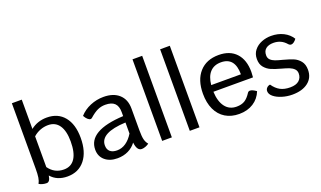

<svg xmlns="http://www.w3.org/2000/svg" viewBox="-79 -1265 2924 1750"><g transform="rotate(-20 1383.0 -390.5)"><path d="M570 -281Q570 -145 508 -67.5Q446 10 338 10Q237 10 179 -57Q170 2 138 2Q98 2 65 -17Q78 -40 83 -71.5Q88 -103 88 -157V-791H184V-507Q252 -560 341 -560Q449 -560 509.5 -486Q570 -412 570 -281ZM473 -281Q473 -383 436 -437Q399 -491 329 -491Q289 -491 251.5 -476.5Q214 -462 184 -435V-137Q238 -61 329 -61Q400 -61 436.5 -117Q473 -173 473 -281Z M1130 -20Q1116 -9 1096 -1.5Q1076 6 1059 6Q1013 6 1004 -76Q974 -35 927.5 -12.5Q881 10 823 10Q748 10 702.5 -29Q657 -68 657 -133Q657 -317 1001 -334V-373Q1001 -431 972 -459Q943 -487 882 -487Q842 -487 807 -471Q772 -455 727 -415Q720 -410 714 -410Q701 -410 686 -423.5Q671 -437 658 -461Q700 -508 762 -534Q824 -560 891 -560Q987 -560 1041.5 -510.5Q1096 -461 1096 -373V-160Q1096 -102 1103.5 -72Q1111 -42 1130 -20ZM1001 -165V-272Q753 -261 753 -139Q753 -100 776.5 -79.5Q800 -59 844 -59Q890 -59 930 -86.5Q970 -114 1001 -165Z M1258 -791H1352V0H1258Z M1526 -791H1620V0H1526Z M2234 -261H1850Q1854 -166 1894 -113.5Q1934 -61 2004 -61Q2051 -61 2082.5 -80Q2114 -99 2144 -146Q2152 -157 2166 -157Q2189 -157 2226 -130Q2200 -64 2142 -27Q2084 10 2004 10Q1927 10 1870.5 -24.5Q1814 -59 1784 -123.5Q1754 -188 1754 -276Q1754 -409 1821.5 -484.5Q1889 -560 2008 -560Q2117 -560 2177 -495Q2237 -430 2237 -313Q2237 -293 2234 -261ZM2140 -325Q2140 -490 2005 -490Q1938 -490 1899 -448Q1860 -406 1852 -325Z M2312 -98Q2312 -116 2324.5 -129.5Q2337 -143 2357 -146Q2388 -101 2427 -80Q2466 -59 2523 -59Q2580 -59 2609 -84.5Q2638 -110 2638 -152Q2638 -179 2620.5 -196.5Q2603 -214 2576.5 -224.5Q2550 -235 2505 -247Q2446 -263 2410.5 -278.5Q2375 -294 2349.5 -324.5Q2324 -355 2324 -405Q2324 -455 2352 -490Q2380 -525 2424 -542.5Q2468 -560 2516 -560Q2583 -560 2635.5 -533.5Q2688 -507 2717 -460Q2705 -443 2691 -433Q2677 -423 2665 -423Q2650 -423 2638 -437Q2590 -493 2515 -493Q2469 -493 2442 -472Q2415 -451 2415 -408Q2415 -381 2432 -364.5Q2449 -348 2475 -338.5Q2501 -329 2545 -318Q2605 -302 2641 -287Q2677 -272 2703 -240Q2729 -208 2729 -155Q2729 -78 2672.5 -34Q2616 10 2519 10Q2467 10 2419 -5Q2371 -20 2341.5 -44.5Q2312 -69 2312 -98Z"/></g></svg>

Font: Krub Medium
Style: Regular
Weight: 500
Designer: Ekaluck Peanpanawate
Foundry: Cadson Demak Co.,Ltd.
Version: Version 1.000; ttfautohint (v1.6)